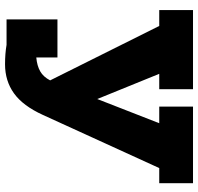

<svg xmlns="http://www.w3.org/2000/svg" viewBox="-32 -748 786 762"><g transform="rotate(90 361.0 -367.0)"><path d="M707 -606H647L436 -144Q400 -65 350.5 -29.5Q301 6 235 6Q193 6 158 0H57V-202H208V-118Q241 -121 263 -133.5Q285 -146 299 -173L83 -606H20V-740H334V-606H273L373 -360L469 -606H403V-740H707Z"/></g></svg>

Font: Arvo
Style: Bold
Weight: 700
Designer: Anton Koovit (Cyrillic Expansion: Cyreal)
Foundry: Anton Koovit, Yassin Baggar
Version: Version 3.000